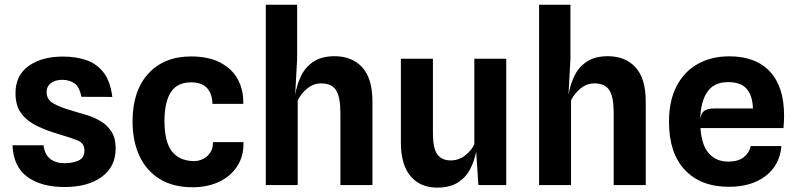

<svg xmlns="http://www.w3.org/2000/svg" viewBox="-20 -800 3437 830"><path d="M259 8.5Q159 8.5 98.5 -35.2Q38 -79 34 -172H168Q173.5 -131 197.5 -112.8Q221.5 -94.5 259.5 -94.5Q294 -94.5 319.5 -106Q345 -117.5 345 -149.5Q345 -181.5 315 -193.2Q285 -205 229.5 -221.5Q180 -236 138.5 -256.2Q97 -276.5 72 -309.8Q47 -343 47 -397.5Q47 -474.5 104 -515Q161 -555.5 252.5 -555.5Q308.5 -555.5 353.5 -540Q398.5 -524.5 427.8 -486.5Q457 -448.5 465.5 -381L332 -381.5Q322.5 -427.5 299.8 -441.2Q277 -455 250 -455Q219.5 -455 200.5 -441Q181.5 -427 181.5 -401.5Q181.5 -370.5 209.2 -353.8Q237 -337 294.5 -320.5Q322.5 -312.5 354.5 -302.8Q386.5 -293 415 -276.2Q443.5 -259.5 461.8 -231.2Q480 -203 480 -158Q480 -79.5 420 -35.5Q360 8.5 259 8.5Z M812 9.5Q728.5 9.5 670.5 -26.2Q612.5 -62 582.8 -126Q553 -190 553 -275Q553 -407 621 -481.5Q689 -556 806 -556Q882.5 -556 933.5 -528.8Q984.5 -501.5 1009 -455.2Q1033.5 -409 1031.5 -351H898.5Q895 -444 806 -444Q745.5 -444 718.2 -401Q691 -358 691 -277.5Q691 -187.5 722.8 -146.2Q754.5 -105 817 -103.5Q836 -103 855.5 -111.8Q875 -120.5 888 -138.8Q901 -157 900.5 -185.5H1032.5Q1034 -126 1006 -82.2Q978 -38.5 927.8 -14.5Q877.5 9.5 812 9.5Z M1129 0V-779.5H1264.5V-545.5L1256 -390V-389.5Q1263 -433 1281.2 -471.2Q1299.5 -509.5 1334.8 -533.2Q1370 -557 1426.5 -557Q1502 -557 1546 -508.8Q1590 -460.5 1590 -361.5V0H1451.5V-311.5Q1451.5 -380.5 1432.8 -410Q1414 -439.5 1368 -439.5Q1335.5 -439.5 1308.8 -418Q1282 -396.5 1267 -366V0Z M1869.5 11Q1797 11 1755 -38.2Q1713 -87.5 1713 -184V-546H1851.5V-226.5Q1851.5 -158 1870.8 -132.2Q1890 -106.5 1928.5 -106.5Q1962.5 -106.5 1990 -127.5Q2017.5 -148.5 2030.5 -176V-546H2168.5V0H2048L2038.5 -144.5Q2030.5 -103.5 2012 -68Q1993.5 -32.5 1959 -10.8Q1924.5 11 1869.5 11Z M2310.5 0V-779.5H2446V-545.5L2437.5 -390V-389.5Q2444.5 -433 2462.8 -471.2Q2481 -509.5 2516.2 -533.2Q2551.5 -557 2608 -557Q2683.5 -557 2727.5 -508.8Q2771.5 -460.5 2771.5 -361.5V0H2633V-311.5Q2633 -380.5 2614.2 -410Q2595.5 -439.5 2549.5 -439.5Q2517 -439.5 2490.2 -418Q2463.5 -396.5 2448.5 -366V0Z M3131 7.5Q3009.5 7.5 2940.8 -65.2Q2872 -138 2872 -273.5Q2872 -364.5 2904.8 -427.5Q2937.5 -490.5 2996.2 -523.5Q3055 -556.5 3133 -556.5Q3246.5 -556.5 3308 -491Q3369.5 -425.5 3369.5 -300.5Q3369.5 -287 3368.8 -275Q3368 -263 3367 -246.5H3008Q3013 -171.5 3044.8 -136.5Q3076.5 -101.5 3127.5 -101.5Q3172.5 -101.5 3196 -121Q3219.5 -140.5 3225.5 -168.5H3358Q3351 -86.5 3290 -39.5Q3229 7.5 3131 7.5ZM3067 -331H3235Q3233 -387 3207.8 -416Q3182.5 -445 3127.5 -445Q3067 -445 3038 -403.2Q3009 -361.5 3007 -286Q3011 -312 3025.5 -321.5Q3040 -331 3067 -331Z"/></svg>

Font: Spline Sans SemiBold
Style: Regular
Weight: 600
Designer: Eben Sorkin, Mirko Velimirovic
Foundry: Sorkin Type
Version: Version 1.000; ttfautohint (v1.8.3)